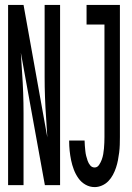

<svg xmlns="http://www.w3.org/2000/svg" viewBox="-20 -755 540 783"><path d="M13 0V-735H76L173 -195L168 -275Q165 -317 163.5 -358.5Q162 -400 162 -441V-735H225V0H163L65 -540L70 -460Q73 -418 74.5 -376.5Q76 -335 76 -294V0ZM366 8Q346 8 328.5 -2Q311 -12 299.5 -28.5Q288 -45 281 -63.5Q274 -82 270 -101.5Q266 -121 264 -140.5Q262 -160 262 -180V-182H325V-181Q325 -171 326 -160.5Q327 -150 328 -139.5Q329 -129 331.5 -119Q334 -109 337.5 -99Q341 -89 348 -80.5Q355 -72 366 -72Q377 -72 384 -82.5Q391 -93 395 -104Q399 -115 401 -126.5Q403 -138 404 -149.5Q405 -161 405.5 -173Q406 -185 406 -196V-655H333V-735H469V-196Q469 -181 468.5 -165Q468 -149 466 -133Q464 -117 461 -101.5Q458 -86 453 -71Q448 -56 440.5 -42Q433 -28 422 -16.5Q411 -5 396 1.5Q381 8 366 8Z"/></svg>

Font: Iosevka Curly Medium
Style: Regular
Weight: 500
Monospace: yes
Designer: Belleve Invis
Foundry: Belleve Invis
Version: Version 22.1.2; ttfautohint (v1.8.4)